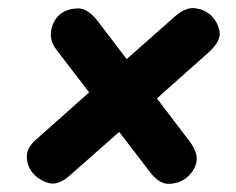

<svg xmlns="http://www.w3.org/2000/svg" viewBox="-20 -559 585 476"><path d="M156 -126.5Q125.5 -99 102.5 -104.8Q79.5 -110.5 63.5 -127.5Q47.5 -145 46.5 -168.8Q45.5 -192.5 70.5 -214L201 -330L120 -435.5Q102 -459 107.2 -485.2Q112.5 -511.5 132 -526Q148.5 -537.5 172.8 -538.2Q197 -539 222.5 -506.5L294 -412.5L414 -518.5Q441 -542 464.8 -538.5Q488.5 -535 504 -520Q521 -502.5 524.5 -479.8Q528 -457 496.5 -428.5L369 -315L452 -206Q472 -178 466.5 -155.2Q461 -132.5 440 -116.5Q423 -104 399 -103.2Q375 -102.5 352.5 -131.5L275.5 -232Z"/></svg>

Font: Edu VIC WA NT Hand Pre
Style: Regular
Weight: 400
Designer: Tina and Corey Anderson, Eben Sorkin, Mirko Velimirovic
Foundry: Google for Education
Version: Version 1.000